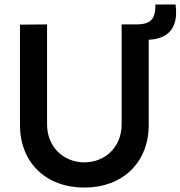

<svg xmlns="http://www.w3.org/2000/svg" viewBox="-20 -830 813 865"><path d="M360 15C531.5 15 650 -96.5 650 -267.5V-651C675 -652 700 -657 721 -669C762.5 -693 780.5 -737.5 771 -810L680 -809.5C680.5 -770.5 675.5 -731 625 -722.5C612 -720 598 -720 583.5 -720H528V-270.5C528 -163.5 449.5 -98.5 360 -98.5C272.5 -98.5 192 -162 192 -270.5V-720L70 -719V-267.5C70 -96 188.5 15 360 15Z"/></svg>

Font: Manrope
Style: Bold
Weight: 700
Designer: Mikhail Sharanda
Foundry: Mikhail Sharanda
Version: Version 4.505;FEAKit 1.0